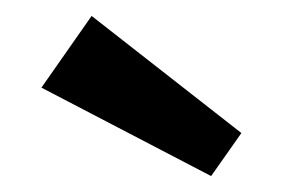

<svg xmlns="http://www.w3.org/2000/svg" viewBox="-20 -754 377 241"><path d="M95 -734 283 -587 245 -533 32 -644Z"/></svg>

Font: Exo 2 Semi Bold
Style: Regular
Weight: 600
Designer: Natanael Gama
Version: Version 1.001;PS 001.001;hotconv 1.0.88;makeotf.lib2.5.64775